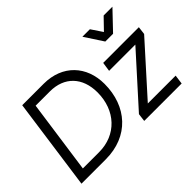

<svg xmlns="http://www.w3.org/2000/svg" viewBox="-131 -1130 1469 1469"><g transform="rotate(-45 604.0 -395.0)"><path d="M1033 -640 1176 -790H1081L993 -699L932 -790H851L949 -640ZM314 0C563 0 716 -173 716 -415C716 -608 590 -745 387 -745H155L51 0ZM225 -670H379C536 -670 632 -569 632 -407C632 -212 503 -75 317 -75H141ZM1135 0 1145 -75H844L1200 -471L1208 -536H822L811 -461H1095L738 -65L730 0Z"/></g></svg>

Font: Plus Jakarta Sans
Style: Italic
Weight: 400
Italic angle: -8°
Designer: Gumpita Rahayu
Foundry: Tokotype
Version: Version 2.071;gftools[0.9.30]